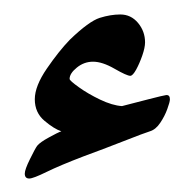

<svg xmlns="http://www.w3.org/2000/svg" viewBox="-20 -727 276 272"><path d="M220.7 -586.4Q220.7 -582.5 217 -572.5Q213.4 -562.5 207 -553Q200.7 -543.5 192.4 -541Q184.6 -538.6 155.3 -527.1Q126 -515.6 98.1 -505.4Q64.9 -492.7 45.9 -483.4Q26.9 -474.1 21.5 -474.1Q15.1 -474.1 15.1 -481Q15.1 -486.8 22.5 -501.7Q29.8 -516.6 32.7 -520.5Q36.6 -525.4 49.1 -532.2Q61.5 -539.1 66.9 -541Q56.6 -544.4 43 -555.9Q29.3 -567.4 29.3 -586.4Q29.3 -605 46.4 -629.9Q63.5 -654.8 79.1 -670.9Q106 -696.8 121.3 -701.7Q136.7 -706.5 150.4 -706.5Q165.5 -706.5 175.5 -694.6Q185.5 -682.6 185.5 -667Q185.5 -659.7 181.6 -648.4Q177.7 -637.2 172.9 -628.4Q168 -619.6 164.6 -619.6Q159.7 -619.6 142.3 -629.6Q125 -639.6 111.8 -639.6Q99.1 -639.6 88.9 -631.3Q78.6 -623 78.6 -615.2Q78.6 -612.8 91.6 -603.5Q104.5 -594.2 121.8 -585.9Q139.2 -577.6 152.8 -576.7Q169.4 -581.1 190.4 -586.4Q211.4 -591.8 215.3 -592.3Q220.7 -592.8 220.7 -586.4Z"/></svg>

Font: Scheherazade New Medium
Style: Regular
Weight: 500
Designer: SIL International
Foundry: SIL International
Version: Version 4.000